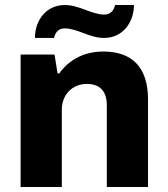

<svg xmlns="http://www.w3.org/2000/svg" viewBox="-20 -744 669 764"><path d="M119 -593H195C200 -617 215 -631 237 -631C288 -631 336 -593 394 -593C470 -593 513 -657 513 -724H438C432 -699 417 -686 395 -686C345 -686 296 -724 238 -724C162 -724 119 -661 119 -593ZM62 0H226V-308C226 -366 267 -410 325 -410C376 -410 405 -383 405 -325V0H569V-348C569 -477 505 -539 391 -539C316 -539 255 -507 216 -452H209L197 -527H62Z"/></svg>

Font: Archivo ExtraBold
Style: Regular
Weight: 800
Designer: Hector Gatti
Foundry: Omnibus-Type
Version: Version 2.001